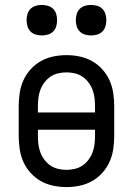

<svg xmlns="http://www.w3.org/2000/svg" viewBox="-20 -752 540 780"><path d="M250 8Q223 8 196.5 2.5Q170 -3 146.5 -16Q123 -29 104.5 -49.5Q86 -70 75 -94.5Q64 -119 60 -146Q56 -173 56 -200V-320Q56 -347 60 -374Q64 -401 75 -425.5Q86 -450 104.5 -470.5Q123 -491 146.5 -504Q170 -517 196.5 -522.5Q223 -528 250 -528Q277 -528 303.5 -522.5Q330 -517 353.5 -504Q377 -491 395.5 -470.5Q414 -450 425 -425.5Q436 -401 440 -374Q444 -347 444 -320V-200Q444 -173 440 -146Q436 -119 425 -94.5Q414 -70 395.5 -49.5Q377 -29 353.5 -16Q330 -3 303.5 2.5Q277 8 250 8ZM134 -295H366V-320Q366 -337 364 -354Q362 -371 356 -387Q350 -403 339.5 -417Q329 -431 315 -440.5Q301 -450 284 -454Q267 -458 250 -458Q233 -458 216 -454Q199 -450 185 -440.5Q171 -431 160.5 -417Q150 -403 144 -387Q138 -371 136 -354Q134 -337 134 -320ZM250 -62Q267 -62 284 -66Q301 -70 315 -79.5Q329 -89 339.5 -103Q350 -117 356 -133Q362 -149 364 -166Q366 -183 366 -200V-225H134V-200Q134 -183 136 -166Q138 -149 144 -133Q150 -117 160.5 -103Q171 -89 185 -79.5Q199 -70 216 -66Q233 -62 250 -62ZM350 -608Q338 -608 325.5 -611.5Q313 -615 304 -624Q295 -633 291.5 -645.5Q288 -658 288 -670Q288 -682 291.5 -694.5Q295 -707 304 -716Q313 -725 325.5 -728.5Q338 -732 350 -732Q362 -732 374.5 -728.5Q387 -725 396 -716Q405 -707 408.5 -694.5Q412 -682 412 -670Q412 -658 408.5 -645.5Q405 -633 396 -624Q387 -615 374.5 -611.5Q362 -608 350 -608ZM150 -608Q138 -608 125.5 -611.5Q113 -615 104 -624Q95 -633 91.5 -645.5Q88 -658 88 -670Q88 -682 91.5 -694.5Q95 -707 104 -716Q113 -725 125.5 -728.5Q138 -732 150 -732Q162 -732 174.5 -728.5Q187 -725 196 -716Q205 -707 208.5 -694.5Q212 -682 212 -670Q212 -658 208.5 -645.5Q205 -633 196 -624Q187 -615 174.5 -611.5Q162 -608 150 -608Z"/></svg>

Font: HulyMono
Style: Regular
Weight: 400
Monospace: yes
Designer: Belleve Invis
Foundry: Belleve Invis
Version: Version 33.2.5; ttfautohint (v1.8.4)